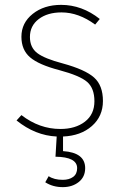

<svg xmlns="http://www.w3.org/2000/svg" viewBox="-20 -551 501 789"><path d="M403 -136Q403 -73 357.5 -33Q312 7 239 10V70Q330 76 330 140Q330 176 303.5 197Q277 218 238 218Q197 218 166 198L180 173Q202 188 238 188Q264 188 280.5 176Q297 164 297 140Q297 94 208 93L213 10Q125 6 48 -56L68 -78Q142 -21 228 -21Q290 -21 329 -51Q368 -81 368 -135Q368 -188 338.5 -214Q309 -240 223 -263Q139 -285 103.5 -315.5Q68 -346 68 -400Q68 -457 114.5 -494Q161 -531 231 -531Q317 -531 390 -473L371 -450Q303 -500 233 -500Q175 -500 139 -472.5Q103 -445 103 -399Q103 -356 133 -333Q163 -310 239 -290Q330 -265 366.5 -232.5Q403 -200 403 -136Z"/></svg>

Font: Fira Sans UltraLight
Style: Regular
Weight: 200
Designer: Carrois Corporate & Edenspiekermann AG
Foundry: Carrois Corporate GbR & Edenspiekermann AG
Version: Version 4.106;PS 004.106;hotconv 1.0.70;makeotf.lib2.5.58329